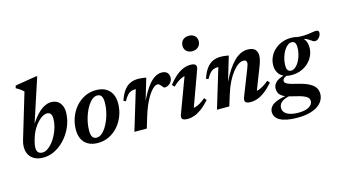

<svg xmlns="http://www.w3.org/2000/svg" viewBox="-101 -1100 3105 1743"><g transform="rotate(-15 1451.0 -229.0)"><path d="M151.5 -161Q145.5 -141 142.5 -124Q139.5 -107 139.5 -93.5Q139.5 -64 153.2 -49.2Q167 -34.5 192.5 -34.5Q216.5 -34.5 241 -50.5Q265.5 -66.5 288 -94.2Q310.5 -122 328.2 -157.2Q346 -192.5 356.5 -231Q367 -269.5 367 -307Q367 -337.5 355.5 -352.5Q344 -367.5 320 -367.5Q304 -367.5 285.5 -358Q267 -348.5 248.5 -331.5Q230 -314.5 212.8 -291.8Q195.5 -269 182 -242.8Q168.5 -216.5 160 -188ZM177 -612.5Q168 -621.5 157.2 -630Q146.5 -638.5 134.2 -646.2Q122 -654 107.5 -661.5L114 -685L308 -717H325L180.5 -277.5L176.5 -285Q215 -347.5 250.8 -385Q286.5 -422.5 320 -439.5Q353.5 -456.5 383.5 -456.5Q436 -456.5 464.5 -422.5Q493 -388.5 493 -335Q493 -283.5 477 -233Q461 -182.5 432.2 -138.5Q403.5 -94.5 365 -60.5Q326.5 -26.5 281.5 -7.2Q236.5 12 188.5 12Q119.5 12 79.8 -25.5Q40 -63 40 -125Q40 -140 42.5 -156.5Q45 -173 50.5 -190.5Z M805.5 -456.5Q859 -456.5 895.8 -436Q932.5 -415.5 951.5 -378.2Q970.5 -341 970.5 -290.5Q970.5 -229.5 950.2 -175Q930 -120.5 893.5 -78.2Q857 -36 808.2 -12Q759.5 12 702.5 12Q649 12 612 -8.5Q575 -29 556.2 -66.2Q537.5 -103.5 537.5 -154Q537.5 -215 557.8 -269.8Q578 -324.5 614.2 -366.5Q650.5 -408.5 699.2 -432.5Q748 -456.5 805.5 -456.5ZM703.5 -38Q727 -38 749.2 -55.2Q771.5 -72.5 790.8 -102.2Q810 -132 824.8 -169.5Q839.5 -207 847.8 -247.8Q856 -288.5 856 -328Q856 -369.5 843.2 -388Q830.5 -406.5 804 -406.5Q780.5 -406.5 758.2 -389.2Q736 -372 716.8 -342.5Q697.5 -313 682.8 -275.2Q668 -237.5 659.8 -196.8Q651.5 -156 651.5 -116.5Q651.5 -75 664.5 -56.5Q677.5 -38 703.5 -38Z M1158.5 -371.5Q1157 -371.5 1155.2 -371.5Q1153.5 -371.5 1151.5 -371.5Q1130.5 -371.5 1113 -365Q1095.5 -358.5 1079 -340.8Q1062.5 -323 1043.5 -288.5L1022.5 -297Q1043 -358.5 1070 -393.2Q1097 -428 1130 -442Q1163 -456 1201 -456Q1215.5 -456 1227.5 -455Q1239.5 -454 1251.5 -452.2Q1263.5 -450.5 1277.5 -447.5L1212 -228L1211.5 -233Q1249.5 -314.5 1284.8 -363.5Q1320 -412.5 1354.2 -434.5Q1388.5 -456.5 1422 -456.5Q1457 -456.5 1474 -439Q1491 -421.5 1491 -393.5Q1491 -371.5 1480.2 -354.2Q1469.5 -337 1452.5 -327.2Q1435.5 -317.5 1417 -317.5Q1412 -317.5 1405.8 -323Q1399.5 -328.5 1391.5 -339.5Q1383 -350.5 1375 -356.5Q1367 -362.5 1358 -362.5Q1345 -362.5 1329 -351.2Q1313 -340 1295.8 -318.8Q1278.5 -297.5 1261 -266.8Q1243.5 -236 1227 -197.2Q1210.5 -158.5 1196.5 -112L1162.5 0H1046Z M1495 -44 1627 -399 1651 -375Q1627.5 -375.5 1604 -368Q1580.5 -360.5 1556 -344.2Q1531.5 -328 1505 -302L1485 -323Q1525.5 -374.5 1561.5 -403.5Q1597.5 -432.5 1630.5 -444.5Q1663.5 -456.5 1693.5 -456.5Q1729 -456.5 1741.2 -442.8Q1753.5 -429 1743 -400.5L1611 -37L1589.5 -69Q1613 -67.5 1636.8 -73.8Q1660.5 -80 1685.2 -94.5Q1710 -109 1736 -132L1754.5 -109.5Q1714.5 -65 1678.5 -38.2Q1642.5 -11.5 1610 0.2Q1577.5 12 1546.5 12Q1508.5 12 1496 -1.2Q1483.5 -14.5 1495 -44ZM1669.5 -641Q1669.5 -662.5 1679 -679.2Q1688.5 -696 1706.2 -705.5Q1724 -715 1748 -715Q1782 -715 1802.8 -695.8Q1823.5 -676.5 1823.5 -645Q1823.5 -624 1813.8 -607.2Q1804 -590.5 1786.5 -580.8Q1769 -571 1744.5 -571Q1710.5 -571 1690 -590.5Q1669.5 -610 1669.5 -641Z M1819.5 -288.5 1798.5 -297Q1819 -358.5 1846 -393.2Q1873 -428 1906 -442Q1939 -456 1977 -456Q1991 -456 2003 -455Q2015 -454 2027 -452.2Q2039 -450.5 2053 -447.5L1982.5 -211.5L1983 -215.5Q2012.5 -276.5 2042.5 -321.8Q2072.5 -367 2103 -396.8Q2133.5 -426.5 2165.2 -441.2Q2197 -456 2229.5 -456Q2279 -456 2299.8 -434.2Q2320.5 -412.5 2320.5 -378Q2320.5 -360 2315.2 -336.8Q2310 -313.5 2298.5 -283.5L2202.5 -37L2188 -69.5Q2210 -69 2232.5 -76Q2255 -83 2279.2 -98Q2303.5 -113 2331 -135.5L2350 -113.5Q2309.5 -67.5 2273 -39.8Q2236.5 -12 2203.5 0Q2170.5 12 2139.5 12Q2100.5 12 2088.8 -1.8Q2077 -15.5 2090 -49L2184.5 -290.5Q2192 -309.5 2195.2 -321.2Q2198.5 -333 2198.5 -341.5Q2198.5 -353.5 2191.2 -360.8Q2184 -368 2166 -368Q2144 -368 2118 -350.2Q2092 -332.5 2065.5 -298.8Q2039 -265 2014.5 -216.5Q1990 -168 1971 -106.5L1938 0H1822L1934.5 -371.5Q1933 -371.5 1931.2 -371.5Q1929.5 -371.5 1927.5 -371.5Q1906.5 -371.5 1889 -365Q1871.5 -358.5 1855 -340.8Q1838.5 -323 1819.5 -288.5Z M2845.5 -371Q2834 -371 2824.8 -376.8Q2815.5 -382.5 2804.5 -390.8Q2793.5 -399 2778.8 -406.8Q2764 -414.5 2742.2 -418.5Q2720.5 -422.5 2688.5 -420L2684.5 -449.5Q2735 -444 2770.5 -446.8Q2806 -449.5 2831.5 -454.2Q2857 -459 2876.5 -459Q2888 -459 2894.8 -453.5Q2901.5 -448 2901.5 -436.5Q2901.5 -424.5 2896.8 -413Q2892 -401.5 2884 -392Q2876 -382.5 2866 -376.8Q2856 -371 2845.5 -371ZM2565 -168.5Q2583 -168.5 2599.2 -179.8Q2615.5 -191 2629.5 -210.2Q2643.5 -229.5 2653.5 -254Q2663.5 -278.5 2669.2 -305.2Q2675 -332 2674.5 -358.5Q2674.5 -389.5 2664.2 -403Q2654 -416.5 2634.5 -416.5Q2616.5 -416.5 2600.2 -405.2Q2584 -394 2570 -374.8Q2556 -355.5 2546 -331.2Q2536 -307 2530.2 -280Q2524.5 -253 2524.5 -227Q2524.5 -196 2534.8 -182.2Q2545 -168.5 2565 -168.5ZM2639.5 -456.5Q2686.5 -456.5 2717.8 -440.5Q2749 -424.5 2764.5 -396.2Q2780 -368 2780 -330.5Q2780 -289 2763.5 -252.5Q2747 -216 2717 -188Q2687 -160 2647 -144.2Q2607 -128.5 2560 -128.5Q2513 -128.5 2481.8 -144.5Q2450.5 -160.5 2435 -189.2Q2419.5 -218 2419 -254.5Q2419 -296 2435.8 -332.8Q2452.5 -369.5 2482.2 -397.2Q2512 -425 2552 -440.8Q2592 -456.5 2639.5 -456.5ZM2511.5 259.5Q2456.5 259.5 2416 251.8Q2375.5 244 2349 229.8Q2322.5 215.5 2309.8 195.2Q2297 175 2297 150.5Q2297 122 2315.8 99Q2334.5 76 2377.8 59.8Q2421 43.5 2495 35.5L2535 31L2542.5 44Q2505 46 2476 53Q2447 60 2427.2 71.8Q2407.5 83.5 2397.5 99.8Q2387.5 116 2387.5 136Q2387.5 159 2402.8 177.5Q2418 196 2450.2 206.8Q2482.5 217.5 2532.5 217.5Q2577.5 217.5 2606.8 207.2Q2636 197 2650.8 180.2Q2665.5 163.5 2665.5 143Q2665.5 128 2657.5 116.5Q2649.5 105 2631.2 95.2Q2613 85.5 2582.5 76.5Q2552 67.5 2507 57.5Q2458.5 47 2432 31.5Q2405.5 16 2395.5 -3.2Q2385.5 -22.5 2385.5 -43.5Q2385.5 -73 2402.5 -94.8Q2419.5 -116.5 2451.8 -130.8Q2484 -145 2529 -150.5L2542.5 -138Q2506.5 -135.5 2490.2 -123.2Q2474 -111 2474 -95Q2474 -87.5 2478.2 -80.8Q2482.5 -74 2495 -67.2Q2507.5 -60.5 2530.8 -53.2Q2554 -46 2591.5 -37.5Q2658.5 -21.5 2696.5 -0.8Q2734.5 20 2750 45Q2765.5 70 2765.5 101.5Q2765.5 135.5 2749 164.5Q2732.5 193.5 2700.2 214.8Q2668 236 2620.8 247.8Q2573.5 259.5 2511.5 259.5Z"/></g></svg>

Font: Newsreader 16pt 16pt SemiBold
Style: Italic
Weight: 600
Italic angle: -17°
Version: Version 1.003